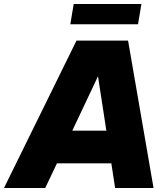

<svg xmlns="http://www.w3.org/2000/svg" viewBox="-47 -944 843 964"><path d="M646 -822H306L323 -924H663ZM180 0H-27L337 -740H596L724 0H531L512 -124H239ZM445 -561 316 -288H487Z"/></svg>

Font: Be Vietnam Black
Style: Italic
Weight: 900
Italic angle: -9°
Designer: Lam Bao; Tony Le; Vietanh Nguyen
Foundry: Yellow Type Foundry
Version: Version 5.000